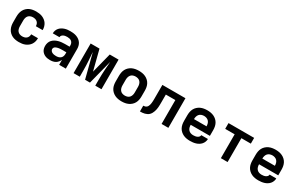

<svg xmlns="http://www.w3.org/2000/svg" viewBox="160 -1719 4480 2919"><g transform="rotate(30 2400.0 -260.0)"><path d="M297 8Q267 8 237.5 3Q208 -2 181.5 -14.5Q155 -27 133 -48Q111 -69 97.5 -95.5Q84 -122 78.5 -151Q73 -180 73 -210V-310Q73 -340 78.5 -369Q84 -398 97.5 -424.5Q111 -451 133 -472Q155 -493 181.5 -505.5Q208 -518 237.5 -523Q267 -528 297 -528Q325 -528 352.5 -524Q380 -520 405.5 -509.5Q431 -499 453.5 -481.5Q476 -464 491 -441Q506 -418 513.5 -391Q521 -364 521 -336V-331H402V-333Q402 -353 394.5 -372Q387 -391 371.5 -404Q356 -417 336.5 -422Q317 -427 297 -427Q275 -427 253.5 -419Q232 -411 217.5 -394Q203 -377 197.5 -354.5Q192 -332 192 -310V-210Q192 -188 197.5 -165.5Q203 -143 217.5 -126Q232 -109 253.5 -101Q275 -93 297 -93Q317 -93 336.5 -98Q356 -103 371.5 -116Q387 -129 394.5 -148Q402 -167 402 -187V-189H521V-184Q521 -156 513.5 -129Q506 -102 491 -79Q476 -56 453.5 -38.5Q431 -21 405.5 -10.5Q380 0 352.5 4Q325 8 297 8Z M846 8Q824 8 802.5 5Q781 2 761 -6Q741 -14 723.5 -28Q706 -42 694.5 -60Q683 -78 678 -99.5Q673 -121 673 -143Q673 -171 682 -199Q691 -227 710.5 -248Q730 -269 755.5 -283Q781 -297 808.5 -304.5Q836 -312 864.5 -315Q893 -318 922 -318H1002V-344Q1002 -363 994 -380.5Q986 -398 971 -409.5Q956 -421 937 -425Q918 -429 899 -429Q882 -429 865.5 -426.5Q849 -424 833.5 -417Q818 -410 807 -396.5Q796 -383 796 -367V-366H679V-369Q679 -394 688 -418.5Q697 -443 713.5 -462Q730 -481 752 -494Q774 -507 798.5 -515Q823 -523 848 -525.5Q873 -528 899 -528Q926 -528 953 -524.5Q980 -521 1005.5 -511.5Q1031 -502 1053.5 -485.5Q1076 -469 1091 -446.5Q1106 -424 1112.5 -397.5Q1119 -371 1119 -344V0H1002V-87Q992 -65 976.5 -46Q961 -27 940 -14.5Q919 -2 894.5 3Q870 8 846 8ZM895 -91Q916 -91 936.5 -96.5Q957 -102 972.5 -115.5Q988 -129 995 -148.5Q1002 -168 1002 -189V-219H922Q908 -219 894.5 -218Q881 -217 868 -215Q855 -213 842 -209Q829 -205 817 -198.5Q805 -192 797.5 -180.5Q790 -169 790 -155Q790 -138 801 -124Q812 -110 828 -103Q844 -96 861 -93.5Q878 -91 895 -91Z M1255 0V-520H1410L1500 -167L1590 -520H1745V0H1636V-104Q1636 -150 1637.5 -195.5Q1639 -241 1642 -286L1646 -338Q1648 -360 1649.5 -381.5Q1651 -403 1652 -425L1543 0H1457L1348 -425Q1349 -403 1350.5 -381.5Q1352 -360 1354 -338L1358 -286Q1361 -241 1362.5 -195.5Q1364 -150 1364 -104V0Z M2100 8Q2070 8 2040.5 3Q2011 -2 1984 -14.5Q1957 -27 1934.5 -47.5Q1912 -68 1898 -94.5Q1884 -121 1878.5 -150.5Q1873 -180 1873 -210V-310Q1873 -340 1878.5 -369.5Q1884 -399 1898 -425.5Q1912 -452 1934.5 -472.5Q1957 -493 1984 -505.5Q2011 -518 2040.5 -523Q2070 -528 2100 -528Q2130 -528 2159.5 -523Q2189 -518 2216 -505.5Q2243 -493 2265.5 -472.5Q2288 -452 2302 -425.5Q2316 -399 2321.5 -369.5Q2327 -340 2327 -310V-210Q2327 -180 2321.5 -150.5Q2316 -121 2302 -94.5Q2288 -68 2265.5 -47.5Q2243 -27 2216 -14.5Q2189 -2 2159.5 3Q2130 8 2100 8ZM2100 -93Q2123 -93 2145 -100.5Q2167 -108 2181.5 -125.5Q2196 -143 2202 -165Q2208 -187 2208 -210V-310Q2208 -333 2202 -355Q2196 -377 2181.5 -394.5Q2167 -412 2145 -419.5Q2123 -427 2100 -427Q2077 -427 2055 -419.5Q2033 -412 2018.5 -394.5Q2004 -377 1998 -355Q1992 -333 1992 -310V-210Q1992 -187 1998 -165Q2004 -143 2018.5 -125.5Q2033 -108 2055 -100.5Q2077 -93 2100 -93Z M2420 0V-101Q2434 -101 2448 -104.5Q2462 -108 2473.5 -116.5Q2485 -125 2492 -138Q2499 -151 2503 -164.5Q2507 -178 2509 -192Q2511 -206 2512 -220Q2513 -234 2513.5 -248.5Q2514 -263 2514 -277V-520H2919V0H2800V-419H2633V-281Q2633 -260 2632.5 -239.5Q2632 -219 2630.5 -198.5Q2629 -178 2625 -157.5Q2621 -137 2614.5 -117.5Q2608 -98 2598 -80Q2588 -62 2573.5 -47Q2559 -32 2540.5 -23Q2522 -14 2502 -8.5Q2482 -3 2461.5 -1.5Q2441 0 2420 0Z M3300 8Q3270 8 3240.5 3Q3211 -2 3184 -14.5Q3157 -27 3134.5 -47.5Q3112 -68 3098 -94.5Q3084 -121 3078.5 -150.5Q3073 -180 3073 -210V-310Q3073 -340 3078.5 -369.5Q3084 -399 3098 -425.5Q3112 -452 3134.5 -472.5Q3157 -493 3184 -505.5Q3211 -518 3240.5 -523Q3270 -528 3300 -528Q3330 -528 3359.5 -523Q3389 -518 3416 -505.5Q3443 -493 3465.5 -472.5Q3488 -452 3502 -425.5Q3516 -399 3521.5 -369.5Q3527 -340 3527 -310V-210H3190Q3190 -187 3196 -164.5Q3202 -142 3217 -124.5Q3232 -107 3254.5 -99Q3277 -91 3300 -91Q3317 -91 3334.5 -93.5Q3352 -96 3368 -103Q3384 -110 3396 -123.5Q3408 -137 3408 -154H3525Q3525 -129 3515.5 -104Q3506 -79 3489 -59.5Q3472 -40 3449.5 -26.5Q3427 -13 3402.5 -5.5Q3378 2 3352 5Q3326 8 3300 8ZM3190 -310H3410Q3410 -333 3404 -355.5Q3398 -378 3383 -395.5Q3368 -413 3345.5 -421Q3323 -429 3300 -429Q3277 -429 3254.5 -421Q3232 -413 3217 -395.5Q3202 -378 3196 -355.5Q3190 -333 3190 -310Z M3841 0V-419H3675V-520H4125V-419H3959V0Z M4500 8Q4470 8 4440.5 3Q4411 -2 4384 -14.5Q4357 -27 4334.5 -47.5Q4312 -68 4298 -94.5Q4284 -121 4278.5 -150.5Q4273 -180 4273 -210V-310Q4273 -340 4278.5 -369.5Q4284 -399 4298 -425.5Q4312 -452 4334.5 -472.5Q4357 -493 4384 -505.5Q4411 -518 4440.5 -523Q4470 -528 4500 -528Q4530 -528 4559.5 -523Q4589 -518 4616 -505.5Q4643 -493 4665.5 -472.5Q4688 -452 4702 -425.5Q4716 -399 4721.5 -369.5Q4727 -340 4727 -310V-210H4390Q4390 -187 4396 -164.5Q4402 -142 4417 -124.5Q4432 -107 4454.5 -99Q4477 -91 4500 -91Q4517 -91 4534.5 -93.5Q4552 -96 4568 -103Q4584 -110 4596 -123.5Q4608 -137 4608 -154H4725Q4725 -129 4715.5 -104Q4706 -79 4689 -59.5Q4672 -40 4649.5 -26.5Q4627 -13 4602.5 -5.5Q4578 2 4552 5Q4526 8 4500 8ZM4390 -310H4610Q4610 -333 4604 -355.5Q4598 -378 4583 -395.5Q4568 -413 4545.5 -421Q4523 -429 4500 -429Q4477 -429 4454.5 -421Q4432 -413 4417 -395.5Q4402 -378 4396 -355.5Q4390 -333 4390 -310Z"/></g></svg>

Font: Iosevka Extended
Style: Bold
Weight: 700
Width: 7
Monospace: yes
Designer: Belleve Invis
Foundry: Belleve Invis
Version: Version 32.5.0; ttfautohint (v1.8.4)